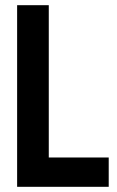

<svg xmlns="http://www.w3.org/2000/svg" viewBox="-20 -720 451 740"><path d="M46 0V-700H168V-113H399V0Z"/></svg>

Font: Georama Semi Condensed SemiBold
Style: Regular
Weight: 600
Width: 4
Designer: Jean-Baptiste Levee
Foundry: Production Type
Version: Version 1.000